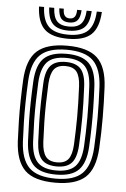

<svg xmlns="http://www.w3.org/2000/svg" viewBox="-55 -813 564 862"><g transform="rotate(5 227.0 -382.0)"><path d="M227.2 8.7Q131.1 8.7 89.7 -32Q48.3 -72.7 43.4 -162Q41.2 -208.8 40.3 -253.3Q39.3 -297.7 40.2 -343.2Q41 -388.7 43.4 -438.4Q48.5 -530.9 92 -569.8Q135.5 -608.7 227.2 -608.7Q320.6 -608.7 363.1 -569.1Q405.6 -529.4 410.3 -438.2Q413.7 -368 413.9 -300.5Q414.2 -233 410.3 -162Q405 -69.5 361.9 -30.4Q318.7 8.7 227.2 8.7ZM227.2 -9.6Q309 -9.6 345.9 -45.7Q382.8 -81.8 387.4 -163.3Q391.1 -232.7 391.1 -297.9Q391 -363.1 387.4 -437.1Q383.2 -517.9 346.6 -554.1Q310 -590.4 227.2 -590.4Q145.5 -590.4 108.2 -554.8Q70.9 -519.2 66.3 -437.1Q63.6 -383.8 62.9 -338.7Q62.1 -293.6 63.1 -251.2Q64.1 -208.9 66.3 -163.2Q70.5 -82.3 107.3 -45.9Q144.1 -9.6 227.2 -9.6ZM227.2 -27.9Q155.1 -27.9 124.1 -60.6Q93 -93.4 89.1 -165.1Q86.8 -212.1 85.9 -255.4Q85 -298.7 85.9 -342.8Q86.8 -386.8 89.3 -435.7Q93.3 -509.4 125.6 -540.8Q158 -572.1 227.2 -572.1Q297.6 -572.1 329.1 -540.2Q360.7 -508.3 364.5 -436.1Q367 -386.2 367.8 -342.2Q368.6 -298.3 367.8 -255.2Q367.1 -212.2 364.5 -164.6Q360.5 -92.8 329.1 -60.4Q297.8 -27.9 227.2 -27.9ZM227.2 -46.3Q285.1 -46.3 311.6 -74.2Q338.1 -102.1 341.7 -166.8Q345.2 -232.1 345.3 -295.2Q345.4 -358.3 341.7 -434Q338.4 -499.3 311.4 -526.5Q284.4 -553.7 227.2 -553.7Q167.3 -553.7 141.4 -525Q115.5 -496.3 112 -433.7Q109.8 -389.2 108.9 -346.5Q107.9 -303.7 108.7 -259.5Q109.6 -215.2 112 -165.8Q115.5 -102 142.1 -74.1Q168.6 -46.3 227.2 -46.3ZM227.2 -64.6Q180.7 -64.6 159.2 -88.3Q137.8 -112.1 134.9 -166.5Q132.7 -214 131.8 -257Q130.8 -300 131.7 -343.1Q132.5 -386.1 134.9 -433Q137.9 -488.7 159.8 -512Q181.6 -535.4 227.2 -535.4Q273.4 -535.4 294.8 -511.7Q316.1 -488.1 318.8 -433.2Q322.6 -356.9 322.4 -294.2Q322.1 -231.5 318.8 -167.4Q315.8 -112.4 294.5 -88.5Q273.3 -64.6 227.2 -64.6ZM227.2 -82.9Q261.7 -82.9 277.6 -103Q293.4 -123 295.9 -168.5Q299.1 -231.5 299.4 -292.5Q299.7 -353.5 295.9 -432.1Q293.7 -476.8 278 -497Q262.2 -517.1 227.2 -517.1Q191.4 -517.1 175.8 -496.5Q160.3 -475.8 157.8 -432Q155.5 -383.8 154.6 -341.7Q153.8 -299.6 154.6 -257.7Q155.5 -215.7 157.8 -167.6Q160.3 -123.5 176.1 -103.2Q191.9 -82.9 227.2 -82.9ZM227.2 -640Q154.7 -640 121.8 -670.9Q88.9 -701.8 85.5 -772.9H108.4Q111.3 -711.6 139 -685Q166.6 -658.4 227.2 -658.4Q287.6 -658.4 315.2 -685Q342.8 -711.6 345.9 -772.9H368.8Q364.9 -701.8 332.1 -670.9Q299.2 -640 227.2 -640ZM227.2 -676.6Q178.2 -676.6 156 -699Q133.8 -721.3 131.4 -772.9H154.1Q156.2 -731.3 173.1 -713.2Q190 -695 227.2 -695Q264.2 -695 281.1 -713.2Q298.1 -731.3 300.3 -772.9H323Q320.4 -721.3 298.2 -699Q275.9 -676.6 227.2 -676.6ZM227.2 -713.3Q201.9 -713.3 190.2 -727.1Q178.6 -740.9 177 -772.9H197.2Q197.3 -750.8 205 -741.2Q212.8 -731.6 227.2 -731.6Q241.9 -731.6 249.6 -741.2Q257.2 -750.8 257.2 -772.9H277.4Q275.7 -740.9 264 -727.1Q252.4 -713.3 227.2 -713.3Z"/></g></svg>

Font: Big Shoulders Inline Text Thin
Style: Regular
Weight: 100
Designer: Patric King
Foundry: XO Type Co
Version: Version 2.002